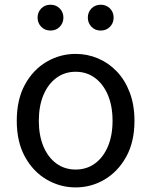

<svg xmlns="http://www.w3.org/2000/svg" viewBox="-20 -787 646 820"><path d="M303.1 13.4Q236.6 13.4 179 -20.3Q121.4 -54 86.5 -117.6Q51.6 -181.2 51.6 -271Q51.6 -361.9 86.5 -425.7Q121.4 -489.4 179 -523.1Q236.6 -556.8 303.1 -556.8Q352.9 -556.8 398.3 -537.7Q443.7 -518.6 478.8 -481.9Q513.8 -445.3 534 -392.1Q554.3 -338.9 554.3 -271Q554.3 -181.2 519.1 -117.6Q483.8 -54 426.7 -20.3Q369.7 13.4 303.1 13.4ZM303.1 -62.9Q350.2 -62.9 385.7 -88.9Q421.2 -114.9 441 -161.8Q460.7 -208.7 460.7 -271Q460.7 -333.8 441 -380.8Q421.2 -427.8 385.7 -454.2Q350.2 -480.5 303.1 -480.5Q256.1 -480.5 220.6 -454.2Q185.1 -427.8 165.4 -380.8Q145.8 -333.8 145.8 -271Q145.8 -208.7 165.4 -161.8Q185.1 -114.9 220.6 -88.9Q256.1 -62.9 303.1 -62.9ZM195.7 -656.5Q171.5 -656.5 156 -672.7Q140.5 -688.9 140.5 -711.7Q140.5 -734.8 156 -750.8Q171.5 -766.8 195.7 -766.8Q219.6 -766.8 235.2 -750.8Q250.8 -734.8 250.8 -711.7Q250.8 -688.9 235.2 -672.7Q219.6 -656.5 195.7 -656.5ZM410.2 -656.5Q386 -656.5 370.6 -672.7Q355.1 -688.9 355.1 -711.7Q355.1 -734.8 370.6 -750.8Q386 -766.8 410.2 -766.8Q434.2 -766.8 449.8 -750.8Q465.3 -734.8 465.3 -711.7Q465.3 -688.9 449.8 -672.7Q434.2 -656.5 410.2 -656.5Z"/></svg>

Font: Shanggu Sans SC VF
Style: Regular
Weight: 250
Designer: GuiWonder
Version: Version 1.021